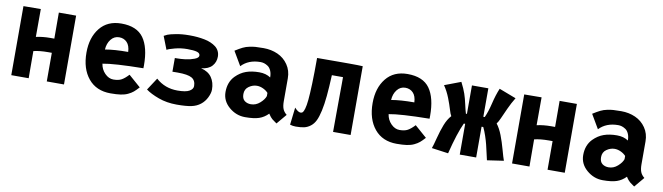

<svg xmlns="http://www.w3.org/2000/svg" viewBox="-33 -934 4724 1368"><g transform="rotate(10 2329.0 -249.5)"><path d="M181.6 -500.5 181.2 -298.8Q228.5 -309.6 284.7 -309.6H313Q313 -383.3 312.7 -424.3Q312.5 -465.3 312.5 -498H437.5V0H313V-207H286.1Q223.6 -207 181.2 -196.3Q181.2 -102.5 181.6 -68.4Q182.1 -34.2 182.1 0H56.2V-499.5Z M681.6 -295.9Q748 -307.6 847.7 -307.6Q845.7 -353.5 823.5 -376.5Q801.3 -399.4 767.1 -399.4Q731 -399.4 707.5 -369.6Q684.1 -339.8 681.6 -295.9ZM766.1 -498.5Q877.9 -498.5 926.5 -430.7Q975.1 -362.8 975.1 -232.9L974.6 -211.9Q760.7 -209 681.6 -193.4Q687.5 -152.8 715.6 -124.3Q743.7 -95.7 777.3 -95.7Q814 -95.7 836.2 -107.9Q858.4 -120.1 885.7 -149.4L972.7 -73.2Q952.1 -50.3 937 -37.6Q921.9 -24.9 899.2 -14.2Q876.5 -3.4 847.2 0.7Q817.9 4.9 774.4 4.9Q671.4 4.9 613.5 -65.2Q555.7 -135.3 555.7 -252Q555.7 -360.8 610.8 -429.7Q666 -498.5 766.1 -498.5Z M1026.4 -67.4 1084.5 -156.2Q1149.4 -97.7 1240.7 -97.7Q1301.3 -97.7 1326.9 -112.8Q1352.5 -127.9 1352.5 -149.4Q1352.5 -190.4 1323.2 -207.3Q1293.9 -224.1 1220.7 -224.1Q1214.4 -224.1 1201.7 -223.9Q1189 -223.6 1182.6 -223.6V-322.8H1191.4H1193.8H1197.3Q1226.1 -322.8 1259.3 -326.9Q1292.5 -331.1 1322.3 -342.3Q1352.1 -353.5 1352.1 -369.6Q1352.1 -387.7 1329.1 -394.3Q1306.2 -400.9 1260.3 -400.9Q1213.9 -400.9 1170.7 -389.6Q1127.4 -378.4 1113.8 -369.6L1076.7 -464.4Q1085 -469.7 1101.1 -476.6Q1117.2 -483.4 1160.4 -491.7Q1203.6 -500 1254.9 -500H1261.2Q1289.6 -500 1315.4 -497.6Q1341.3 -495.1 1366.7 -490.2Q1392.1 -485.4 1412.8 -476.3Q1433.6 -467.3 1449.5 -455.1Q1465.3 -442.9 1474.1 -425Q1482.9 -407.2 1482.9 -385.3Q1482.9 -345.7 1457.8 -317.4Q1432.6 -289.1 1379.9 -283.2Q1432.6 -270.5 1457.5 -234.4Q1482.4 -198.2 1482.4 -147Q1482.4 -121.6 1466.6 -89.1Q1450.7 -56.6 1423.8 -35.6Q1397 -14.2 1358.9 -6.1Q1320.8 2 1252.9 2Q1180.2 2 1120.6 -19.8Q1061 -41.5 1026.4 -67.4Z M1708 -154.8Q1708 -121.6 1726.8 -106.9Q1745.6 -92.3 1772.9 -92.3Q1809.1 -92.3 1838.1 -118.2Q1867.2 -144 1875.5 -169.4V-192.4Q1861.8 -208 1839.1 -218.8Q1816.4 -229.5 1793.5 -229.5Q1763.7 -229.5 1735.8 -210.2Q1708 -190.9 1708 -154.8ZM2000.5 -154.3Q2000.5 -120.1 2008.8 -99.1Q2017.1 -78.1 2037.6 -62L1976.6 10.7Q1970.7 6.3 1959.5 -1.5Q1948.2 -9.3 1942.9 -13.7Q1937.5 -18.1 1929.4 -27.6Q1921.4 -37.1 1914.1 -49.3Q1885.3 -19.5 1848.9 -7.1Q1812.5 5.4 1748 5.4Q1683.1 5.4 1631.6 -38.8Q1580.1 -83 1580.1 -147.5Q1580.1 -218.8 1623.5 -263.7Q1657.2 -297.9 1698.2 -312.5Q1739.3 -327.1 1793.5 -327.1Q1841.8 -327.1 1875.5 -304.2Q1875.5 -332.5 1866.5 -353Q1857.4 -373.5 1843 -383.1Q1828.6 -392.6 1815.7 -396.5Q1802.7 -400.4 1789.6 -400.4Q1702.6 -400.4 1651.4 -346.2L1591.8 -447.8Q1623.5 -467.8 1645.3 -478.5Q1667 -489.3 1693.4 -494.4Q1719.7 -499.5 1735.6 -500.5Q1751.5 -501.5 1793.5 -502Q1849.1 -502 1895.8 -481.2Q1942.4 -460.4 1971.4 -418.2Q2000.5 -376 2000.5 -319.8Z M2073.7 2.4 2088.4 -123.5Q2113.8 -95.2 2131.8 -95.2Q2141.1 -95.2 2147.2 -100.8Q2153.3 -106.4 2160.2 -129.2Q2167 -151.9 2171.1 -193.8Q2175.3 -235.8 2178 -312.7Q2180.7 -389.6 2180.7 -499L2353.5 -499.5H2411.6Q2483.9 -499.5 2511.2 -497.6V0H2384.3Q2384.3 -26.4 2384.8 -121.3Q2385.3 -216.3 2385.7 -281.2L2386.2 -346.2V-396.5H2305.7Q2301.8 -307.1 2295.9 -245.1Q2290 -183.1 2279.8 -136.5Q2269.5 -89.8 2256.3 -62.7Q2243.2 -35.6 2221.9 -19Q2200.7 -2.4 2176.3 3.2Q2151.9 8.8 2115.7 8.8Q2093.3 8.8 2073.7 2.4Z M2752 -295.9Q2818.4 -307.6 2918 -307.6Q2916 -353.5 2893.8 -376.5Q2871.6 -399.4 2837.4 -399.4Q2801.3 -399.4 2777.8 -369.6Q2754.4 -339.8 2752 -295.9ZM2836.4 -498.5Q2948.2 -498.5 2996.8 -430.7Q3045.4 -362.8 3045.4 -232.9L3044.9 -211.9Q2831.1 -209 2752 -193.4Q2757.8 -152.8 2785.9 -124.3Q2814 -95.7 2847.7 -95.7Q2884.3 -95.7 2906.5 -107.9Q2928.7 -120.1 2956.1 -149.4L3043 -73.2Q3022.5 -50.3 3007.3 -37.6Q2992.2 -24.9 2969.5 -14.2Q2946.8 -3.4 2917.5 0.7Q2888.2 4.9 2844.7 4.9Q2741.7 4.9 2683.8 -65.2Q2626 -135.3 2626 -252Q2626 -360.8 2681.2 -429.7Q2736.3 -498.5 2836.4 -498.5Z M3430.2 -292Q3449.7 -334.5 3464.4 -396.7Q3479 -459 3500 -508.8L3623 -461.9Q3598.6 -422.4 3578.4 -377.9Q3558.1 -333.5 3545.2 -304Q3532.2 -274.4 3521.5 -261.7Q3545.4 -231 3563 -185.3Q3580.6 -139.6 3595.7 -84.5Q3610.8 -29.3 3618.7 -8.8L3499 8.8Q3496.1 -3.4 3488 -39.3Q3480 -75.2 3473.9 -100.3Q3467.8 -125.5 3456.3 -159.9Q3444.8 -194.3 3432.1 -220.2H3419.9V2.4H3301.3V-220.2H3291.5Q3255.9 -145 3217.8 7.8L3097.7 -8.8Q3105.5 -29.3 3119.6 -84.5Q3133.8 -139.6 3151.1 -184.1Q3168.5 -228.5 3194.3 -256.8Q3186.5 -268.1 3176.5 -302.2Q3166.5 -336.4 3148.9 -381.6Q3131.3 -426.8 3105 -465.3L3222.7 -509.8Q3246.1 -464.4 3257.3 -431.2Q3268.6 -397.9 3277.1 -358.4Q3285.6 -318.8 3293.9 -292H3301.3V-498H3419.9V-292Z M3804.7 -500.5 3804.2 -298.8Q3851.6 -309.6 3907.7 -309.6H3936Q3936 -383.3 3935.8 -424.3Q3935.5 -465.3 3935.5 -498H4060.5V0H3936V-207H3909.2Q3846.7 -207 3804.2 -196.3Q3804.2 -102.5 3804.7 -68.4Q3805.2 -34.2 3805.2 0H3679.2V-499.5Z M4295.9 -154.8Q4295.9 -121.6 4314.7 -106.9Q4333.5 -92.3 4360.8 -92.3Q4397 -92.3 4426 -118.2Q4455.1 -144 4463.4 -169.4V-192.4Q4449.7 -208 4427 -218.8Q4404.3 -229.5 4381.3 -229.5Q4351.6 -229.5 4323.7 -210.2Q4295.9 -190.9 4295.9 -154.8ZM4588.4 -154.3Q4588.4 -120.1 4596.7 -99.1Q4605 -78.1 4625.5 -62L4564.5 10.7Q4558.6 6.3 4547.4 -1.5Q4536.1 -9.3 4530.8 -13.7Q4525.4 -18.1 4517.3 -27.6Q4509.3 -37.1 4502 -49.3Q4473.1 -19.5 4436.8 -7.1Q4400.4 5.4 4335.9 5.4Q4271 5.4 4219.5 -38.8Q4168 -83 4168 -147.5Q4168 -218.8 4211.4 -263.7Q4245.1 -297.9 4286.1 -312.5Q4327.1 -327.1 4381.3 -327.1Q4429.7 -327.1 4463.4 -304.2Q4463.4 -332.5 4454.3 -353Q4445.3 -373.5 4430.9 -383.1Q4416.5 -392.6 4403.6 -396.5Q4390.6 -400.4 4377.4 -400.4Q4290.5 -400.4 4239.3 -346.2L4179.7 -447.8Q4211.4 -467.8 4233.2 -478.5Q4254.9 -489.3 4281.2 -494.4Q4307.6 -499.5 4323.5 -500.5Q4339.4 -501.5 4381.3 -502Q4437 -502 4483.6 -481.2Q4530.3 -460.4 4559.3 -418.2Q4588.4 -376 4588.4 -319.8Z"/></g></svg>

Font: Fantasque Sans Mono
Style: Bold
Weight: 700
Monospace: yes
Designer: Jany Belluz
Version: Version 1.8.0 ; ttfautohint (v1.8.2)